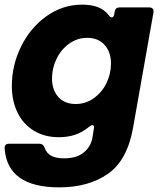

<svg xmlns="http://www.w3.org/2000/svg" viewBox="-20 -599 690 827"><path d="M0 41V38Q0 20 19 20H149Q166 20 172 37Q181 62 201.5 72.5Q222 83 256 83Q310 83 340.5 58Q371 33 378 -5L384 -43L385 -50Q385 -60 378 -60Q372 -60 364 -53Q335 -29 303.5 -18.5Q272 -8 233 -8Q172 -8 126 -36Q80 -64 55.5 -114Q31 -164 31 -229Q31 -318 71 -399Q111 -480 180.5 -529.5Q250 -579 334 -579Q373 -579 401 -568.5Q429 -558 448 -534Q455 -524 462 -524Q469 -524 472 -537L474 -549Q477 -567 495 -567H623Q633 -567 638 -561Q643 -555 641 -545L553 -48Q528 92 444.5 150Q361 208 235 208Q12 208 0 41ZM458 -325Q458 -375 430.5 -405.5Q403 -436 356 -436Q313 -436 278 -411Q243 -386 223.5 -345.5Q204 -305 204 -261Q204 -212 231 -181.5Q258 -151 306 -151Q349 -151 384 -176Q419 -201 438.5 -241Q458 -281 458 -325Z"/></svg>

Font: Open Sauce Two Black Italic
Style: Regular
Weight: 900
Italic angle: -10°
Designer: Alfredo Marco Pradil
Foundry: Creative Sauce Fz LLC
Version: Version 1.477